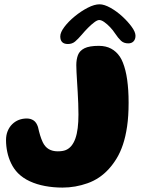

<svg xmlns="http://www.w3.org/2000/svg" viewBox="-20 -832 659 892"><path d="M270.5 39.5Q228 39.5 189.2 32.2Q150.5 25 118.5 10.2Q86.5 -4.5 63.5 -27.5Q44 -47.5 31.8 -73Q19.5 -98.5 13.8 -126Q8 -153.5 8 -181Q8 -205 15.8 -223.5Q23.5 -242 36.8 -255Q50 -268 67.2 -274.8Q84.5 -281.5 104.5 -281.5Q122.5 -281.5 136 -272.5Q149.5 -263.5 156.5 -242Q161 -221.5 166.2 -204Q171.5 -186.5 178.5 -171.5Q189 -149.5 206.5 -139.2Q224 -129 248 -129Q271.5 -129 285.5 -134.8Q299.5 -140.5 310.5 -153Q322.5 -167 330 -188Q337.5 -209 341 -237Q344.5 -265 344.5 -300Q344.5 -324.5 343.5 -351Q342.5 -377.5 341 -403.5Q339.5 -429.5 338 -453.2Q336.5 -477 335.5 -496.5Q334.5 -516 334.5 -529Q334.5 -556 342.2 -576.2Q350 -596.5 372.5 -607.8Q395 -619 439 -619Q472 -619 496.2 -606Q520.5 -593 537 -568.5Q545 -556.5 551.2 -540.5Q557.5 -524.5 562.5 -504.8Q567.5 -485 570.8 -461.8Q574 -438.5 575.8 -412Q577.5 -385.5 577.5 -355Q577.5 -292.5 570.5 -244.8Q563.5 -197 551.2 -160.5Q539 -124 522.2 -96.5Q505.5 -69 486 -47.5Q444 -1 387 19.2Q330 39.5 270.5 39.5ZM295.5 -627.5Q260 -627.5 260 -663Q260 -681.5 279 -706.8Q298 -732 327.2 -756Q356.5 -780 387.5 -796Q418.5 -812 442.5 -812Q464 -812 492.8 -796Q521.5 -780 548 -755.8Q574.5 -731.5 592 -707.2Q609.5 -683 609.5 -666Q609.5 -649.5 600.5 -640Q591.5 -630.5 576 -630.5Q555 -630.5 542 -642.8Q529 -655 514 -677.5Q505 -691.5 491.5 -705.8Q478 -720 464.5 -729.5Q451 -739 441 -739Q432 -739 417.8 -728.2Q403.5 -717.5 388 -701.8Q372.5 -686 360 -671Q342.5 -650.5 328.8 -639Q315 -627.5 295.5 -627.5Z"/></svg>

Font: Gluten SemiBold
Style: Regular
Weight: 600
Designer: Tyler Finck
Foundry: Etcetera Type Company
Version: Version 1.300